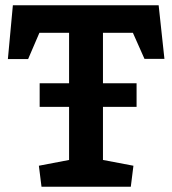

<svg xmlns="http://www.w3.org/2000/svg" viewBox="-20 -711 655 731"><path d="M131 -394H500V-304H131ZM138 0 128 -80 243 -102V-586H130L87 -486H10L29 -691H584L606 -487H530L486 -586H372V-102L488 -80L478 0Z"/></svg>

Font: Kreon Light
Style: Bold
Weight: 700
Version: Version 2.002